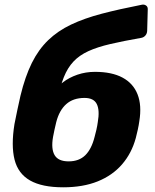

<svg xmlns="http://www.w3.org/2000/svg" viewBox="-20 -788 659 818"><path d="M249.1 10Q159 10 108.1 -19.1Q57.1 -48.1 42 -107.9Q26.9 -167.7 41.6 -259.2Q47.4 -288.6 54 -320Q60.6 -351.4 67.2 -380.1Q87.1 -462.2 115.6 -519.7Q144.1 -577.1 185.2 -616.7Q226.4 -656.4 282.7 -683.2Q339.1 -710 413.7 -729.6Q488.4 -749.1 584.4 -767.9Q594.6 -769.9 602.4 -764.4Q610.1 -759 609.5 -747.9L607 -656.4Q606.4 -644.9 599.5 -636.8Q592.6 -628.8 582.4 -626.8Q505.2 -613.3 449.9 -600.4Q394.6 -587.5 356.4 -570Q318.2 -552.5 293.1 -525.9Q268 -499.3 252 -459.3Q236 -419.2 224.6 -360.4L205.9 -388.5Q220.1 -415.5 247.2 -436.6Q274.2 -457.6 309.8 -469.8Q345.4 -481.9 384.6 -481.9Q456.6 -481.9 502.2 -457.3Q547.7 -432.8 566.1 -385.9Q584.5 -339.1 573.6 -272Q571.2 -254.5 567 -235.3Q562.7 -216.1 558.5 -199.9Q541 -135.3 500.1 -87.9Q459.2 -40.6 396.4 -15.3Q333.6 10 249.1 10ZM272.4 -100.5Q316.7 -100.5 343.4 -126.7Q370 -153 382.9 -204.3Q386.5 -216.4 390.7 -235.1Q394.9 -253.9 396.6 -267.6Q405.4 -318 392.5 -344.4Q379.6 -370.8 340.1 -370.8Q291.9 -370.8 262.2 -344.4Q232.5 -318 219.6 -267.6Q216.2 -253.9 212.1 -235.1Q207.9 -216.4 205.9 -204.3Q197.1 -153 212.9 -126.7Q228.6 -100.5 272.4 -100.5Z"/></svg>

Font: Rubik Light
Style: Italic
Weight: 300
Italic angle: -12°
Designer: Hubert and Fischer
Foundry: Hubert and Fischer
Version: Version 2.300;gftools[0.9.30]